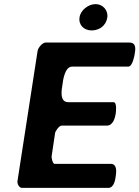

<svg xmlns="http://www.w3.org/2000/svg" viewBox="-20 -914 678 934"><path d="M635 -650C639 -673 645 -707 609 -707H202C186 -707 165 -681 163 -667L65 -33C63 -22 72 0 87 0H507C535 0 541 -41 543 -57C546 -77 551 -117 518 -117H245C236 -117 230 -148 231 -153L248 -267C249 -275 267 -303 280 -303H500C530 -303 540 -341 543 -362C544 -370 550 -417 532 -417H312C268 -417 280 -479 284 -503C286 -519 294 -590 331 -590H604C625 -590 634 -644 635 -650ZM367 -830C361 -792 389 -766 426 -766C463 -766 496 -789 502 -829C507 -864 480 -894 445 -894C410 -894 372 -865 367 -830Z"/></svg>

Font: Asimov Print
Style: CIt
Weight: 500
Designer: Google
Version: Version 2.000980: 2014